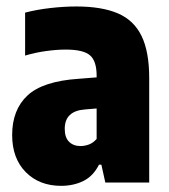

<svg xmlns="http://www.w3.org/2000/svg" viewBox="-20 -578 534 608"><path d="M173.5 10.5Q104.5 10.5 61.5 -33Q18.5 -76.5 18.5 -150.5Q18.5 -230.5 67.2 -275.8Q116 -321 229 -328.5L286 -333V-338.5Q286 -384.5 265 -402.8Q244 -421 188 -421Q159 -421 125 -416.2Q91 -411.5 59.5 -402V-538Q95.5 -547.5 139 -552.5Q182.5 -557.5 222 -557.5Q302 -557.5 353 -535.8Q404 -514 428.2 -464.2Q452.5 -414.5 452.5 -330.5V0H313.5L301 -56.5H293.5Q275 -20 243.8 -4.8Q212.5 10.5 173.5 10.5ZM185 -170Q185 -142.5 198.8 -129Q212.5 -115.5 235 -115.5Q247.5 -115.5 261 -120.2Q274.5 -125 286 -138V-234.5L250 -231.5Q185 -227 185 -170Z"/></svg>

Font: Encode Sans Cnd XBd
Style: Regular
Weight: 800
Width: 3
Designer: Multiple Designers
Foundry: Impallari Type
Version: Version 3.002; ttfautohint (v1.8.3) -l 8 -r 50 -G 200 -x 14 